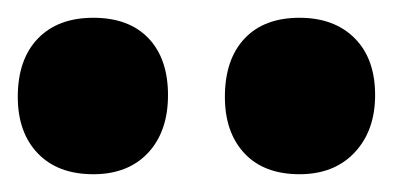

<svg xmlns="http://www.w3.org/2000/svg" viewBox="-220 -888 442 216"><path d="M-115 -692Q-155 -692 -177.5 -715.5Q-200 -739 -200 -779Q-200 -821 -177.5 -844.5Q-155 -868 -115 -868Q-75 -868 -53 -845Q-31 -822 -31 -781Q-31 -740 -53.5 -716Q-76 -692 -115 -692ZM117 -692Q77 -692 55 -715.5Q33 -739 33 -779Q33 -821 55 -844.5Q77 -868 117 -868Q156 -868 179 -845Q202 -822 202 -781Q202 -741 179 -716.5Q156 -692 117 -692Z"/></svg>

Font: Lalezar
Style: Regular
Weight: 400
Designer: Borna Izadpanah
Foundry: Borna Izadpanah
Version: Version 1.003;November 28, 2018;FontCreator 11.5.0.2421 64-b